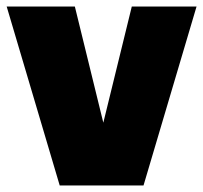

<svg xmlns="http://www.w3.org/2000/svg" viewBox="-26 -570 624 590"><path d="M157.5 0 -5.5 -550H204L291.5 -193L379 -550H578L415 0Z"/></svg>

Font: Encode Sans SmCnd Black
Style: Regular
Weight: 900
Width: 4
Designer: Multiple Designers
Foundry: Impallari Type
Version: Version 3.002; ttfautohint (v1.8.3) -l 8 -r 50 -G 200 -x 14 